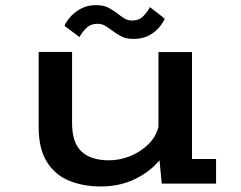

<svg xmlns="http://www.w3.org/2000/svg" viewBox="-20 -698 915 730"><path d="M363.5 11Q296 11 242.5 -11Q189 -33 158 -82.8Q127 -132.5 127 -215.5V-500.5H254V-231Q254 -155.5 289.8 -122Q325.5 -88.5 395 -88.5Q436.5 -88.5 476.2 -105Q516 -121.5 544.8 -150.2Q573.5 -179 582.5 -215.5V-500H710V-93.5H801.5V0H595L586.5 -88.5Q550 -44.5 492.2 -16.8Q434.5 11 363.5 11ZM487 -550Q458 -550 439 -560.8Q420 -571.5 404.5 -583Q392 -592.5 379.5 -600Q367 -607.5 351 -607.5Q323.5 -607.5 306.5 -589.8Q289.5 -572 282.5 -557L225.5 -599.5Q228.5 -610.5 243.5 -629.2Q258.5 -648 284.2 -663.2Q310 -678.5 345.5 -678.5Q374.5 -678.5 393.2 -668.2Q412 -658 427.5 -646Q440.5 -635.5 453.2 -627.8Q466 -620 483 -620Q509.5 -620 526.2 -638Q543 -656 550 -671L606 -627.5Q602.5 -616 588.2 -597.5Q574 -579 548.8 -564.5Q523.5 -550 487 -550Z"/></svg>

Font: Trispace SemiExpanded Medium
Style: Regular
Weight: 500
Width: 6
Designer: Tyler Finck
Foundry: Etcetera Type Company
Version: Version 1.210; ttfautohint (v1.8.3)